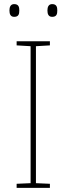

<svg xmlns="http://www.w3.org/2000/svg" viewBox="-20 -915 323 935"><path d="M26 -864C26 -847 31 -833 49 -833C71 -833 74 -847 74 -864C74 -880 71 -895 49 -895C31 -895 26 -880 26 -864ZM211 -864C211 -847 216 -833 234 -833C256 -833 259 -847 259 -864C259 -880 256 -895 234 -895C216 -895 211 -880 211 -864ZM223 0V-20L155 -23V-690L223 -694V-714H61V-694L129 -690V-23L61 -20V0Z"/></svg>

Font: Noto Sans Georgian Thin
Style: Regular
Weight: 100
Designer: Monotype Design Team, Akaki Razmadze
Foundry: Google LLC
Version: Version 2.005